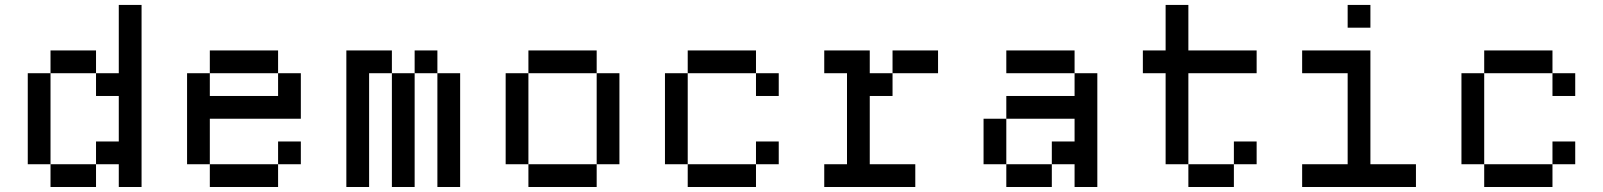

<svg xmlns="http://www.w3.org/2000/svg" viewBox="-20 -747 6404 767"><path d="M454.5 -727.3V-454.5H363.6V-363.6H454.5V-181.8H363.6V-90.9H454.5V0H545.5V-727.3ZM363.6 -90.9H181.8V0H363.6ZM181.8 -90.9V-454.5H90.9V-90.9ZM363.6 -454.5V-545.5H181.8V-454.5Z M818.2 -545.5V-454.5H1090.9V-545.5ZM727.3 -454.5V-90.9H818.2V-272.7H1181.8V-454.5H1090.9V-363.6H818.2V-454.5ZM818.2 -90.9V0H1090.9V-90.9ZM1090.9 -181.8V-90.9H1181.8V-181.8Z M1363.6 -545.5V0H1454.5V-454.5H1545.5V-545.5ZM1545.5 -454.5V0H1636.4V-454.5ZM1727.3 -454.5V-545.5H1636.4V-454.5ZM1727.3 -454.5V0H1818.2V-454.5Z M2090.9 -545.5V-454.5H2363.6V-545.5ZM2363.6 -454.5V-90.9H2454.5V-454.5ZM2000 -454.5V-90.9H2090.9V-454.5ZM2090.9 -90.9V0H2363.6V-90.9Z M2727.3 -545.5V-454.5H3000V-545.5ZM2636.4 -454.5V-90.9H2727.3V-454.5ZM2727.3 -90.9V0H3000V-90.9ZM3000 -454.5V-363.6H3090.9V-454.5ZM3000 -181.8V-90.9H3090.9V-181.8Z M3454.5 -545.5H3272.7V-454.5H3363.6V-90.9H3272.7V0H3636.4V-90.9H3454.5V-363.6H3545.5V-454.5H3454.5ZM3727.3 -545.5H3545.5V-454.5H3727.3Z M3909.1 -272.7V-90.9H4000V-272.7ZM4000 -90.9V0H4181.8V-90.9ZM4181.8 -181.8V-90.9H4272.7V0H4363.6V-454.5H4272.7V-363.6H4000V-272.7H4272.7V-181.8ZM4000 -545.5V-454.5H4272.7V-545.5Z M4636.4 -727.3V-545.5H4545.5V-454.5H4636.4V-90.9H4727.3V-454.5H5000V-545.5H4727.3V-727.3ZM4727.3 -90.9V0H4909.1V-90.9ZM4909.1 -181.8V-90.9H5000V-181.8Z M5363.6 -454.5V-90.9H5181.8V0H5636.4V-90.9H5454.5V-545.5H5181.8V-454.5ZM5363.6 -727.3V-636.4H5454.5V-727.3Z M5909.1 -545.5V-454.5H6181.8V-545.5ZM5818.2 -454.5V-90.9H5909.1V-454.5ZM5909.1 -90.9V0H6181.8V-90.9ZM6181.8 -454.5V-363.6H6272.7V-454.5ZM6181.8 -181.8V-90.9H6272.7V-181.8Z"/></svg>

Font: Departure Mono
Style: Regular
Weight: 400
Monospace: yes
Designer: Helena Zhang
Version: Version 1.500;Glyphs 3.3.1 (3343)